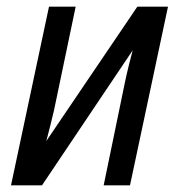

<svg xmlns="http://www.w3.org/2000/svg" viewBox="-20 -556 535 576"><path d="M13 0H106L378 -405C372 -383 360 -335 355 -310L291 0H370L484 -536H392L119 -133C125 -156 137 -202 142 -225L207 -536H127Z"/></svg>

Font: Noto Sans Display SemiCondensed
Style: Italic
Weight: 400
Width: 4
Italic angle: -12°
Designer: Monotype Design Team
Foundry: Monotype Imaging Inc.
Version: Version 1.900